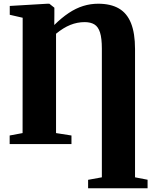

<svg xmlns="http://www.w3.org/2000/svg" viewBox="-20 -775 814 1033"><path d="M454 238V192.5L528 179V-513.5Q528 -569 518.2 -600Q508.5 -631 488 -643.5Q467.5 -656 435.5 -656Q396 -656 358.5 -641Q321 -626 281.5 -593.5V-59L364.5 -46V0H32V-46L101.5 -59L102 -679.5L32.5 -695.5V-743L235.5 -755H245.5L272.5 -733.5V-696.5L272 -640.5Q311.5 -679.5 349.8 -705Q388 -730.5 427.5 -742.8Q467 -755 508 -755Q575.5 -755 619.5 -729.5Q663.5 -704 685 -650Q706.5 -596 706.5 -511.5V179L774 192V238Z"/></svg>

Font: Merriweather 72pt Black
Style: Regular
Weight: 900
Version: Version 2.100